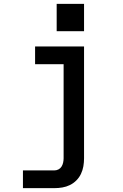

<svg xmlns="http://www.w3.org/2000/svg" viewBox="-20 -761 640 996"><path d="M99 215V123H262Q273 123 283 118Q293 113 299 103.5Q305 94 307.5 82.5Q310 71 310 60V-428H162V-520H416V60Q416 81 412.5 101.5Q409 122 400 141Q391 160 376 175Q361 190 342.5 199Q324 208 303.5 211.5Q283 215 262 215ZM274 -599V-741H416V-599Z"/></svg>

Font: Iosevka SS04 Semibold Extended
Style: Regular
Weight: 600
Width: 7
Monospace: yes
Designer: Belleve Invis
Foundry: Belleve Invis
Version: Version 19.0.0; ttfautohint (v1.8.4)